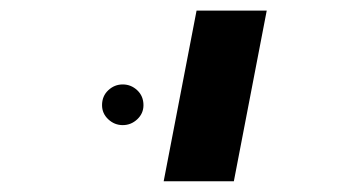

<svg xmlns="http://www.w3.org/2000/svg" viewBox="-20 -626 640 362"><path d="M350.6 -606H482.9L420.9 -284.2H288.6ZM172.4 -427.7Q172.4 -444.8 184.1 -455.8Q195.8 -466.8 211.4 -466.8Q227.1 -466.8 238.8 -455.8Q250.5 -444.8 250.5 -427.7Q250.5 -412.1 238.8 -401.1Q227.1 -390.1 211.4 -390.1Q195.8 -390.1 184.1 -401.1Q172.4 -412.1 172.4 -427.7Z"/></svg>

Font: Cousine
Style: Bold Italic
Weight: 700
Italic angle: -12°
Monospace: yes
Designer: Steve Matteson
Foundry: Ascender Corporation
Version: Version 1.20